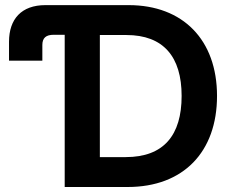

<svg xmlns="http://www.w3.org/2000/svg" viewBox="-20 -748 921 768"><path d="M490.7 0C713.4 0 848.1 -140.1 848.1 -364.3C848.1 -587.9 712.4 -727.5 494.6 -727.5H161.6C65.9 -727.5 16.1 -671.9 16.1 -581.1V-505.4H149.4V-567.9C149.4 -596.2 163.6 -608.9 195.3 -608.9H238.8V0ZM379.4 -119.6V-607.9H485.4C634.3 -607.9 706.5 -520.5 706.5 -364.3C706.5 -207.5 635.3 -119.6 482.9 -119.6Z"/></svg>

Font: Raveo Display Display SemiBold
Style: Regular
Weight: 600
Designer: Jakub Foglar, Rasmus Andersson (Inter)
Foundry: Jakubfoglar.com
Version: Version 1.100;Glyphs 3.2.3 (3260)